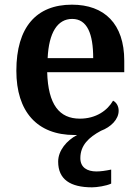

<svg xmlns="http://www.w3.org/2000/svg" viewBox="-20 -568 597 822"><path d="M374 234C395 234 435 228 456 218V158C432 163 411 166 393 166C353 166 324 149 324 109C324 54 360 20 412 -8C455 -24 488 -57 488 -94C488 -114 478 -130 464 -137C440 -95 391 -60 322 -60C234 -60 186 -120 182 -259H512V-308C512 -466 427 -548 288 -548C136 -548 50 -452 50 -265C50 -91 138 10 299 10H310C266 33 229 76 229 124C229 200 281 234 374 234ZM379 -319H184C189 -428 226 -487 289 -487C354 -487 379 -422 379 -319Z"/></svg>

Font: Noto Serif Tamil SemiBold
Style: Regular
Weight: 600
Designer: Indian Type Foundry, Tom Grace, and the Monotype Design Team
Foundry: Monotype Imaging Inc.
Version: Version 2.004